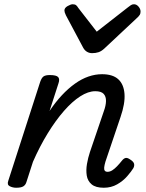

<svg xmlns="http://www.w3.org/2000/svg" viewBox="-20 -868 686 903"><path d="M468 15Q430 15 411 -1Q392 -17 388 -42.5Q384 -68 389 -97Q394 -126 403 -153L468 -344Q478 -371 478.5 -392.5Q479 -414 467.5 -426.5Q456 -439 428 -439Q395 -439 357.5 -415Q320 -391 281 -346.5Q242 -302 204.5 -241Q167 -180 135 -107L104 -11Q100 2 89.5 8.5Q79 15 56 15Q40 15 26 8Q12 1 19 -18L169 -483Q176 -503 185.5 -509Q195 -515 214 -515Q245 -515 253.5 -505.5Q262 -496 255 -476L213 -346Q241 -388 271 -420Q301 -452 332.5 -474.5Q364 -497 396 -508Q428 -519 460 -519Q510 -519 536 -495.5Q562 -472 565.5 -427Q569 -382 547 -318L476 -108Q471 -91 470 -80.5Q469 -70 473 -65Q477 -60 486 -60Q497 -60 508 -67Q519 -74 530.5 -86Q542 -98 554 -113Q562 -123 570.5 -125Q579 -127 592 -118Q608 -108 610.5 -98Q613 -88 607 -77Q598 -62 578.5 -39.5Q559 -17 531 -1Q503 15 468 15ZM610 -848Q622 -848 631.5 -837Q641 -826 641 -814Q641 -804 637.5 -798.5Q634 -793 630 -789L471 -640Q457 -627 443.5 -622.5Q430 -618 413 -618Q400 -618 389 -624.5Q378 -631 371 -644L290 -796Q286 -804 284.5 -809.5Q283 -815 283 -819Q283 -831 298 -839.5Q313 -848 322 -848Q333 -848 338.5 -843Q344 -838 348 -831L435 -719L581 -833Q588 -838 594.5 -843Q601 -848 610 -848Z"/></svg>

Font: Playwrite DE LA
Style: Regular
Weight: 400
Designer: Veronika Burian, José Scaglione
Foundry: TypeTogether
Version: Version 1.002